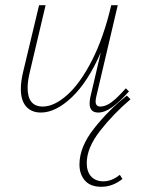

<svg xmlns="http://www.w3.org/2000/svg" viewBox="-20 -428 543 737"><path d="M367 -227Q318 -114 256 -55Q194 4 137 4Q101 4 80.5 -19Q60 -42 60 -87Q60 -116 69 -153L130 -408H155L95 -154Q86 -117 86 -91Q86 -19 144 -19Q188 -19 238 -63.5Q288 -108 333 -196Q378 -284 407 -408H432L350 -59Q347 -47 347 -39Q347 -19 365 -19Q386 -19 408.5 -36Q431 -53 463 -89L475 -77Q439 -37 410.5 -16.5Q382 4 357 4Q324 4 324 -31Q324 -43 327 -56ZM440 243 450 259Q412 289 369 289Q327 289 306 265Q285 241 285 203Q285 136 341.5 64.5Q398 -7 467 -61L481 -47Q414 10 363.5 75Q313 140 313 198Q313 231 330 249.5Q347 268 377 268Q409 268 440 243Z"/></svg>

Font: Ysabeau Infant Extralight
Style: Italic
Weight: 200
Italic angle: -12°
Designer: Christian Thalmann (Catharsis Fonts)
Version: Version 0.003